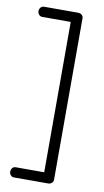

<svg xmlns="http://www.w3.org/2000/svg" viewBox="-89 -811 473 874"><g transform="rotate(10 147.0 -373.5)"><path d="M20 -745Q20 -754 26 -761Q32 -768 41 -768H199Q209 -768 216 -762Q223 -756 223 -747V0Q223 9 216 15Q209 21 199 21H41Q32 21 26 14Q20 7 20 -2Q20 -12 26 -19Q32 -26 41 -26H173V-721H41Q32 -721 26 -728Q20 -735 20 -745Z"/></g></svg>

Font: Dosis
Style: Regular
Weight: 400
Designer: Edgar Tolentino, Pablo Impallari, Igino Marini
Foundry: Edgar Tolentino, Pablo Impallari, Igino Marini
Version: Version 1.007;Glyphs 3.1.1 (3134)